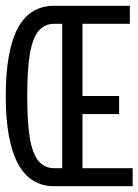

<svg xmlns="http://www.w3.org/2000/svg" viewBox="-22 -645 479 665"><path d="M166 0Q82 0 40 -78.6Q-2 -157.2 -2 -311.5Q-2 -469.7 39.6 -547.4Q81.1 -625 166 -625H427.7V-562.5H263.7V-312.5H390.6V-250H263.7V-62.5H437.5V0ZM193.4 -62.5V-562.5H166Q131.8 -562.5 111.3 -537.6Q90.8 -512.7 81.5 -458.5Q72.3 -404.3 72.3 -311.5Q72.3 -219.7 81.5 -166Q90.8 -112.3 111.3 -87.4Q131.8 -62.5 166 -62.5Z"/></svg>

Font: Sudo Variable
Style: Regular
Weight: 400
Monospace: yes
Designer: Jens Kutilek
Foundry: Jens Kutilek
Version: Version 0.040